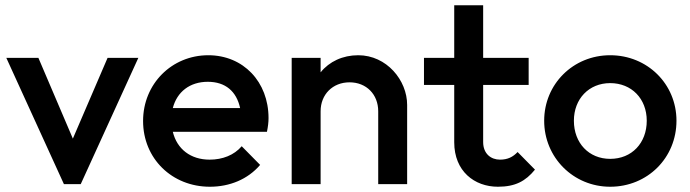

<svg xmlns="http://www.w3.org/2000/svg" viewBox="-20 -700 2622 730"><path d="M223 0H287L506 -480H389L257 -173L126 -480H4Z M778 10C853 10 922 -18 969 -73L899 -144C870 -110 826 -93 777 -93C705 -93 653 -133 637 -199H995C999 -219 1001 -235 1001 -251C1001 -389 905 -490 772 -490C633 -490 524 -381 524 -240C524 -97 634 10 778 10ZM637 -289C653 -351 702 -389 770 -389C837 -389 879 -353 893 -289Z M1418 -277V0H1528V-301C1528 -395 1450 -490 1342 -490C1283 -490 1232 -466 1199 -425V-480H1089V0H1199V-277C1199 -341 1245 -387 1309 -387C1373 -387 1418 -341 1418 -277Z M1873 10C1939 10 1978 -11 2014 -55L1948 -122C1930 -103 1910 -93 1881 -93C1847 -93 1817 -115 1817 -160V-377H1990V-480H1817V-680H1707V-480H1592V-377H1707V-159C1707 -49 1784 10 1873 10Z M2300 10C2442 10 2552 -100 2552 -241C2552 -381 2441 -490 2300 -490C2159 -490 2049 -380 2049 -241C2049 -101 2160 10 2300 10ZM2162 -241C2162 -324 2219 -384 2300 -384C2381 -384 2439 -325 2439 -241C2439 -156 2382 -96 2300 -96C2219 -96 2162 -156 2162 -241Z"/></svg>

Font: MV Cash Medium
Style: Regular
Weight: 500
Designer: Rodrigo Fuenzalida
Foundry: fragTYPE
Version: Version 1.100;Glyphs 3.1.2 (3151)